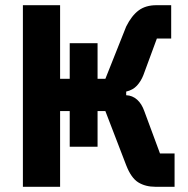

<svg xmlns="http://www.w3.org/2000/svg" viewBox="-20 -718 723 738"><path d="M68 0V-698H211V-415H248V-552H355V-415H385L465 -616Q486 -658 513 -678Q540 -698 581 -698H638V-570H583L531 -429Q522 -406 506.5 -389Q491 -372 465 -366V-352Q489 -351 507 -335Q525 -319 535 -290L595 -128H651V0H578Q539 0 511.5 -17Q484 -34 465 -83L385 -291H355V-154H248V-291H211V0Z"/></svg>

Font: IBM Plex Sans Condensed
Style: Bold
Weight: 700
Width: 3
Designer: Mike Abbink, Paul van der Laan, Pieter van Rosmalen
Foundry: Bold Monday
Version: Version 3.201